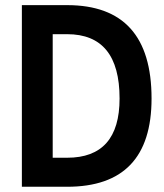

<svg xmlns="http://www.w3.org/2000/svg" viewBox="-20 -713 626 733"><path d="M63.5 0V-693.4H236.3Q558.6 -693.4 558.6 -336.9Q558.6 0 236.3 0ZM181.2 -110.8H236.3Q436.5 -110.8 436.5 -336.9Q436.5 -582.5 236.3 -582.5H181.2Z"/></svg>

Font: CaskaydiaCove NF SemiBold
Style: Regular
Weight: 600
Designer: Aaron Bell
Foundry: Saja Typeworks
Version: Version 2111.001; VTT 6.35;Nerd Fonts 3.2.1